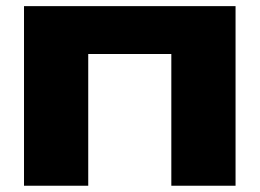

<svg xmlns="http://www.w3.org/2000/svg" viewBox="-20 -591 826 611"><path d="M729.6 -571.4V0H525.2V-512.4L618.8 -419.2H167.2L260.8 -512.4V0H56.4V-571.4Z"/></svg>

Font: Unbounded
Style: Regular
Weight: 400
Designer: Luke Prowse, Jean-Baptiste Morizot, Fátima Lázaro, Florian Runge
Foundry: NaN
Version: Version 1.701;gftools[0.9.28.dev5+ged2979d]